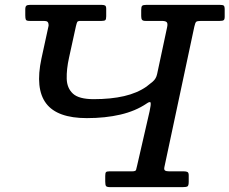

<svg xmlns="http://www.w3.org/2000/svg" viewBox="-20 -770 944 790"><path d="M667.5 -657.5Q671 -673 666.2 -678.5Q661.5 -684 645 -684H578.5Q567.5 -684 564.2 -688.8Q561 -693.5 561 -704V-729Q561 -742.5 565 -746.2Q569 -750 582.5 -750H884Q896.5 -750 900.5 -747Q904.5 -744 904.5 -731V-701Q904.5 -690 900.2 -687Q896 -684 884.5 -684H807.5Q791 -684 787 -680Q783 -676 779.5 -660L656.5 -83Q654 -72 659 -68.5Q664 -65 676 -65H736.5Q746.5 -65 751.5 -62.2Q756.5 -59.5 756.5 -48.5V-22.5Q756.5 -6.5 751.5 -3.2Q746.5 0 731.5 0H434Q420 0 416.5 -4.2Q413 -8.5 413 -23V-46Q413 -57.5 415.8 -61.2Q418.5 -65 429.5 -65H523Q538 -65 539.8 -70.8Q541.5 -76.5 544.5 -90L595.5 -312Q601.5 -339.5 599.8 -347Q598 -354.5 582.5 -343.5Q537.5 -313 475.5 -298.5Q413.5 -284 337.5 -284Q215.5 -284 169.8 -344.5Q124 -405 150.5 -529L180 -664.5Q180 -676 175.8 -680Q171.5 -684 160.5 -684H101.5Q89 -684 86.5 -688.8Q84 -693.5 84 -707V-731Q84 -743 88.5 -746.5Q93 -750 104 -750H397Q407 -750 412 -747.5Q417 -745 417 -734V-703Q417 -691 413.5 -687.5Q410 -684 398.5 -684H312.5Q300 -684 297.8 -679.5Q295.5 -675 292.5 -662.5L264 -532.5Q253.5 -485 254.5 -446.2Q255.5 -407.5 280 -384.8Q304.5 -362 365.5 -362Q436.5 -362 490.5 -374.5Q544.5 -387 582.5 -413.5Q593.5 -421.5 608 -433.8Q622.5 -446 626.5 -465.5Z"/></svg>

Font: Besley* Medium
Style: Italic
Weight: 500
Italic angle: -13°
Designer: Owen Earl
Foundry: indestructible type*
Version: Version 3.000; ttfautohint (v1.8.3)